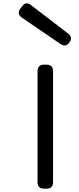

<svg xmlns="http://www.w3.org/2000/svg" viewBox="-20 -1141 480 1161"><path d="M207 -39.1V-710.9Q207 -730 217 -740Q227.1 -750 246.1 -750H261.7Q280.8 -750 290.8 -740Q300.8 -730 300.8 -710.9V-39.1Q300.8 -20 290.8 -10Q280.8 0 261.7 0H246.1Q227.1 0 217 -10Q207 -20 207 -39.1ZM391.6 -938.5Q406.2 -927.2 408.7 -914.3Q411.1 -901.4 401.9 -888.7L396.5 -880.9Q387.2 -868.2 374 -866.5Q360.8 -864.7 345.7 -875L113.3 -1033.7Q96.7 -1044.9 94 -1058.6Q91.3 -1072.3 102.5 -1087.9L113.8 -1103Q125 -1118.7 138.9 -1120.4Q152.8 -1122.1 168.5 -1109.4Z"/></svg>

Font: Gyrochrome
Style: Regular
Weight: 400
Designer: David Moles
Foundry: David Moles
Version: Version 1.005;Glyphs 3.2.3 (3260)